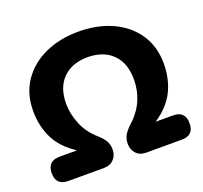

<svg xmlns="http://www.w3.org/2000/svg" viewBox="-123 -860 1064 1004"><g transform="rotate(-20 408.5 -358.0)"><path d="M93 0Q25 0 25 -67Q25 -135 93 -135H190Q112 -186 78.5 -254Q45 -322 45 -407Q45 -502 92.5 -571.5Q140 -641 222 -678.5Q304 -716 409 -716Q514 -716 596 -678.5Q678 -641 725 -571.5Q772 -502 772 -407Q772 -322 738.5 -254Q705 -186 628 -135H724Q792 -135 792 -67Q792 0 724 0H527Q490 0 470.5 -22.5Q451 -45 451 -75Q451 -102 462 -122Q473 -142 496 -164Q549 -211 573 -266Q597 -321 597 -382Q597 -474 546 -524Q495 -574 408 -574Q322 -574 271 -524Q220 -474 220 -382Q220 -327 244 -268Q268 -209 321 -164Q345 -142 356 -122.5Q367 -103 367 -76Q367 -45 347 -22.5Q327 0 290 0Z"/></g></svg>

Font: Chiron GoRound TC EB
Style: Regular
Weight: 700
Designer: Ryoko NISHIZUKA 西塚涼子 (kana, bopomofo & ideographs); Paul D. Hunt (Latin, Greek & Cyrillic); Sandoll Communications 산돌커뮤니
Foundry: Adobe
Version: Version 1.000;hotconv 1.1.1;makeotfexe 2.6.0